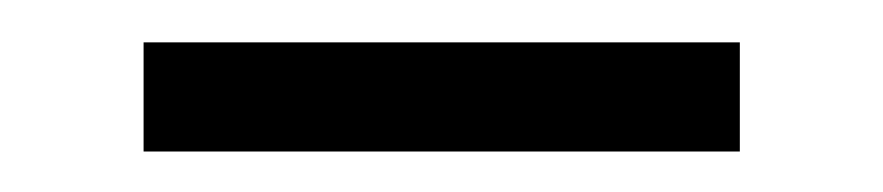

<svg xmlns="http://www.w3.org/2000/svg" viewBox="-20 -743 423 92"><path d="M48.8 -670.4V-722.7H334.5V-670.4Z"/></svg>

Font: Giphurs Light
Style: Regular
Weight: 300
Version: Version 0.920; ttfautohint (v1.8.4.7-5d5b)